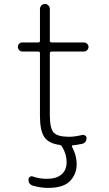

<svg xmlns="http://www.w3.org/2000/svg" viewBox="-20 -710 540 950"><path d="M89.8 -455.1Q81.1 -455.1 74.7 -461.9Q68.4 -468.8 68.4 -478Q68.4 -487.3 74.7 -493.7Q81.1 -500 89.8 -500H168.9Q177.7 -500 177.7 -507.8V-665Q177.7 -675.8 185.1 -683.1Q192.4 -690.4 202.1 -690.4Q211.9 -690.4 219.2 -683.1Q226.6 -675.8 226.6 -665V-507.8Q226.6 -500 236.3 -500H394.5Q403.3 -500 410.6 -493.7Q418 -487.3 418 -478Q418 -468.8 411.1 -461.9Q404.3 -455.1 394.5 -455.1H236.3Q227.5 -455.1 226.6 -447.3V-139.6Q226.6 -75.2 245.6 -54.2Q264.6 -33.2 322.3 -33.2Q348.6 -33.2 385.7 -42Q393.6 -43.9 400.9 -39.6Q408.2 -35.2 408.2 -27.3Q408.2 -2.9 384.8 2Q356.4 7.8 340.8 8.8Q337.9 8.8 336.4 11.7Q335 14.6 336.9 17.6Q359.4 59.6 359.4 102.5Q359.4 150.4 327.1 185.1Q294.9 219.7 217.8 219.7Q181.6 219.7 143.6 209Q120.1 202.1 121.1 177.7Q121.1 169.9 127.9 165Q134.8 160.2 141.6 163.1Q174.8 174.8 211.9 174.8Q258.8 174.8 284.2 153.3Q309.6 131.8 309.6 91.8Q309.6 52.7 287.1 15.6Q282.2 7.8 274.4 6.8Q220.7 0 199.2 -32.2Q177.7 -64.5 177.7 -134.8V-447.3Q177.7 -455.1 168.9 -455.1Z"/></svg>

Font: Rounded Mgen+ 2m light
Style: Regular
Weight: 200
Designer: [Source Han Sans]
Ryoko NISHIZUKA  (kana & ideographs); Paul D. Hunt (Latin, Greek & Cyrillic); Wenlong ZHANG  (bopomofo
Version: Version 1.059.20150602